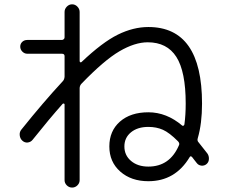

<svg xmlns="http://www.w3.org/2000/svg" viewBox="-20 -807 1040 884"><path d="M803.7 -137.7Q808.6 -146.5 799.8 -156.2Q759.8 -196.3 730 -209.5Q700.2 -222.7 663.1 -222.7Q613.3 -222.7 583 -197.8Q552.7 -172.9 552.7 -132.8Q552.7 -91.8 583.5 -65.9Q614.3 -40 663.1 -40Q761.7 -40 803.7 -137.7ZM129.9 -163.1Q121.1 -152.3 107.4 -150.9Q93.8 -149.4 83 -159.2Q72.3 -168.9 70.8 -184.1Q69.3 -199.2 78.1 -210Q180.7 -337.9 268.6 -432.6Q276.4 -440.4 277.3 -454.1V-548.8Q277.3 -559.6 264.6 -559.6H105.5Q92.8 -559.6 83 -569.3Q73.2 -579.1 73.2 -592.3Q73.2 -605.5 82.5 -614.3Q91.8 -623 105.5 -623H264.6Q269.5 -623 273.4 -626.5Q277.3 -629.9 277.3 -634.8V-752Q277.3 -765.6 287.6 -776.4Q297.9 -787.1 312 -787.1Q326.2 -787.1 336.4 -776.4Q346.7 -765.6 346.7 -752V-525.4Q346.7 -522.5 349.6 -520.5Q352.5 -518.6 355.5 -521.5Q451.2 -612.3 522.5 -647.5Q593.8 -682.6 663.1 -682.6Q910.2 -682.6 910.2 -330.1Q910.2 -238.3 890.6 -170.9Q886.7 -159.2 894.5 -151.4Q905.3 -138.7 934.6 -100.6Q942.4 -89.8 941.9 -75.2Q941.4 -60.5 931.2 -51.8Q920.9 -43 907.2 -44.4Q893.6 -45.9 885.7 -56.6Q881.8 -61.5 874.5 -70.8Q867.2 -80.1 864.3 -84Q857.4 -90.8 853.5 -84Q787.1 27.3 663.1 27.3Q584 27.3 533.7 -17.1Q483.4 -61.5 483.4 -132.8Q483.4 -204.1 532.2 -247.1Q581.1 -290 663.1 -290Q747.1 -290 819.3 -228.5Q822.3 -226.6 825.2 -228.5Q828.1 -230.5 829.1 -234.4Q835 -278.3 835 -330.1Q835 -477.5 792 -544.9Q749 -612.3 660.2 -612.3Q600.6 -612.3 529.8 -570.8Q459 -529.3 355.5 -421.9Q347.7 -414.1 346.7 -402.3V22.5Q346.7 36.1 336.4 46.4Q326.2 56.6 312 56.6Q297.9 56.6 287.6 46.4Q277.3 36.1 277.3 22.5V-326.2Q277.3 -329.1 274.4 -330.1Q271.5 -331.1 268.6 -329.1Q207 -259.8 129.9 -163.1Z"/></svg>

Font: Rounded-X Mgen+ 1mn regular
Style: Regular
Weight: 400
Designer: [Source Han Sans]
Ryoko NISHIZUKA  (kana & ideographs); Paul D. Hunt (Latin, Greek & Cyrillic); Wenlong ZHANG  (bopomofo
Version: Version 1.059.20150602